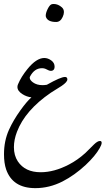

<svg xmlns="http://www.w3.org/2000/svg" viewBox="-20 -681 541 984"><path d="M301.3 -594.2Q289.6 -568.4 267.6 -568.4Q224.6 -568.4 215.3 -594.2Q214.4 -596.7 214.4 -600.6Q214.4 -614.3 223.6 -633.5Q232.9 -652.8 242.2 -658.2Q247.6 -660.6 255.4 -660.6Q277.8 -660.6 297.4 -643.1Q307.6 -633.8 307.6 -619.1Q307.6 -607.9 301.3 -594.2ZM240.2 -205.6Q108.9 -115.7 66.9 -5.4Q51.3 35.6 51.3 73.2Q51.3 115.7 71.3 146Q108.4 201.7 188.5 201.7Q257.8 201.7 333.5 162.1Q377.9 139.2 418.5 102.1Q440.4 80.6 461.9 59.1Q480 41.5 492.2 41.5Q501 41.5 501 50.8Q501 60.5 491.2 77.6Q468.8 117.7 419.4 164.1Q362.3 217.3 300.3 249Q232.9 283.2 161.1 283.2Q44.4 283.2 11.2 186.5Q0.5 154.8 0.5 109.4Q0.5 41 25.9 -15.6Q47.9 -64.5 85 -116.2Q117.2 -161.1 141.1 -182.1Q116.7 -184.6 94.7 -198.7Q69.3 -214.8 69.3 -235.4Q69.3 -242.2 72.3 -249Q88.4 -287.6 120.6 -327.1Q166.5 -383.8 207 -383.8Q225.6 -383.8 242.7 -371.3Q259.8 -358.9 259.8 -339.4Q259.8 -325.2 251 -320.3Q246.6 -317.9 241.2 -317.9Q231.9 -317.9 220.2 -324.7Q208.5 -331.5 195.3 -331.5Q155.8 -331.5 133.3 -287.6Q132.3 -285.6 132.3 -283.2Q132.3 -271 148.9 -258.8Q168.5 -244.6 197.8 -244.6Q208.5 -244.6 220.2 -246.6Q291 -286.6 313 -286.6Q325.2 -286.6 325.2 -273.9Q325.2 -260.7 295.9 -240.7Z"/></svg>

Font: Dima Nastaligh Tahriri
Style: regular
Weight: 400
Designer: R.Balvardi
Foundry: Dima Software Group
Version: Version 1.00;November 13, 2018;FontCreator 11.5.0.2427 64-bi